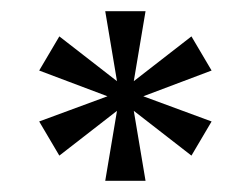

<svg xmlns="http://www.w3.org/2000/svg" viewBox="-20 -760 448 343"><path d="M168 -437 189 -562 86 -482 50 -543 172 -588 50 -634 86 -695 189 -615 168 -740H240L219 -615L322 -695L358 -634L236 -588L358 -543L322 -482L219 -562L240 -437Z"/></svg>

Font: Instrument Sans
Style: Regular
Weight: 400
Designer: Rodrigo Fuenzalida
Foundry: fragTYPE
Version: Version 1.000;gftools[0.9.28]